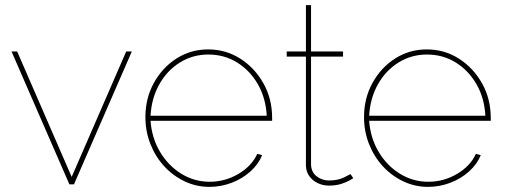

<svg xmlns="http://www.w3.org/2000/svg" viewBox="-20 -720 1972 750"><path d="M251 0 25 -519H47L260 -29L473 -519H495L269 0Z M798 10Q747 10 701.5 -11.5Q656 -33 621.5 -70.5Q587 -108 567.5 -157.5Q548 -207 548 -263Q548 -336 581 -396Q614 -456 669.5 -491.5Q725 -527 793 -527Q862 -527 918.5 -491Q975 -455 1009 -394.5Q1043 -334 1043 -259Q1043 -256 1043 -253.5Q1043 -251 1043 -248H568Q573 -181 605 -127Q637 -73 688 -41.5Q739 -10 799 -10Q859 -10 911 -40.5Q963 -71 985 -119L1004 -114Q990 -79 958.5 -50.5Q927 -22 885 -6Q843 10 798 10ZM568 -268H1022Q1018 -338 987 -391.5Q956 -445 906 -476Q856 -507 794 -507Q733 -507 683 -476Q633 -445 602.5 -391Q572 -337 568 -268Z M1360 -24Q1360 -24 1347.5 -16.5Q1335 -9 1314 -2Q1293 5 1265 5Q1241 5 1220.5 -5Q1200 -15 1187.5 -33Q1175 -51 1175 -75V-499H1100V-519H1175V-700H1195V-519H1320V-499H1195V-75Q1197 -46 1218 -30.5Q1239 -15 1265 -15Q1300 -15 1324 -27Q1348 -39 1349 -40Z M1652 10Q1601 10 1555.5 -11.5Q1510 -33 1475.5 -70.5Q1441 -108 1421.5 -157.5Q1402 -207 1402 -263Q1402 -336 1435 -396Q1468 -456 1523.5 -491.5Q1579 -527 1647 -527Q1716 -527 1772.5 -491Q1829 -455 1863 -394.5Q1897 -334 1897 -259Q1897 -256 1897 -253.5Q1897 -251 1897 -248H1422Q1427 -181 1459 -127Q1491 -73 1542 -41.5Q1593 -10 1653 -10Q1713 -10 1765 -40.5Q1817 -71 1839 -119L1858 -114Q1844 -79 1812.5 -50.5Q1781 -22 1739 -6Q1697 10 1652 10ZM1422 -268H1876Q1872 -338 1841 -391.5Q1810 -445 1760 -476Q1710 -507 1648 -507Q1587 -507 1537 -476Q1487 -445 1456.5 -391Q1426 -337 1422 -268Z"/></svg>

Font: Raleway Thin Thin
Style: Regular
Weight: 250
Version: Version 4.026